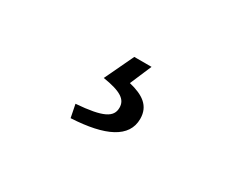

<svg xmlns="http://www.w3.org/2000/svg" viewBox="-51 -165 707 579"><g transform="rotate(30 303.0 125.0)"><path d="M214 253C331 247 397 215 397 150C397 105 366 84 316 72L348 -3H288L240 98C304 108 326 124 326 152C326 185 298 201 205 208Z"/></g></svg>

Font: Source Han Sans CN Regular
Style: Regular
Weight: 400
Designer: Ryoko NISHIZUKA (kana & ideographs); Paul D. Hunt (Latin, Greek & Cyrillic); Wenlong ZHANG (bopomofo); Sandoll Communica
Foundry: Adobe Systems Incorporated
Version: Version 1.004;PS 1.004;hotconv 1.0.82;makeotf.lib2.5.63406